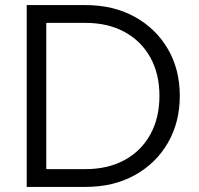

<svg xmlns="http://www.w3.org/2000/svg" viewBox="-20 -735 781 755"><path d="M85 0V-715H316Q426 -715 509.5 -669Q593 -623 640 -542.5Q687 -462 687 -358Q687 -254 640 -173Q593 -92 509.5 -46Q426 0 316 0ZM162 -70H316Q405 -70 470.5 -106Q536 -142 571.5 -207Q607 -272 607 -358Q607 -444 571.5 -508.5Q536 -573 470.5 -609Q405 -645 316 -645H162Z"/></svg>

Font: Wix Madefor Display
Style: Regular
Weight: 400
Designer: Dalton Maag Ltd
Foundry: Dalton Maag Ltd
Version: Version 3.100